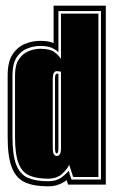

<svg xmlns="http://www.w3.org/2000/svg" viewBox="-20 -651 402 677"><path d="M149 6Q101 6 69.5 -7.5Q38 -21 22.5 -58.5Q7 -96 7 -168V-385Q7 -433 24.5 -459.5Q42 -486 68.5 -496.5Q95 -507 122 -507Q151 -507 169 -499V-631H353V0H220L215 -16Q204 -7 187.5 -0.5Q171 6 149 6ZM149 -12Q178 -12 195.5 -24.5Q213 -37 222 -49L232 -18H336V-612H186V-467Q176 -477 161 -483Q146 -489 122 -489Q99 -489 76 -480Q53 -471 38.5 -448.5Q24 -426 24 -385V-168Q24 -103 37.5 -69.5Q51 -36 78.5 -24Q106 -12 149 -12ZM149 -21Q110 -21 84 -32Q58 -43 45.5 -75Q33 -107 33 -168V-385Q33 -422 46.5 -442Q60 -462 80.5 -470.5Q101 -479 122 -479Q156 -479 171.5 -467.5Q187 -456 195 -443V-603H327V-27H238L224 -70Q218 -56 199.5 -38.5Q181 -21 149 -21ZM180 -101Q195 -101 195 -128V-398Q192 -399 188.5 -399.5Q185 -400 180 -400Q166 -400 166 -373V-128Q166 -101 180 -101ZM180 -110Q174 -110 174 -128V-373Q174 -391 180 -391H186V-128Q186 -110 180 -110Z"/></svg>

Font: Alumni Sans Collegiate One SC
Style: Regular
Weight: 400
Designer: Robert E. Leuschke
Foundry: Robert E. Leuschke
Version: Version 1.100